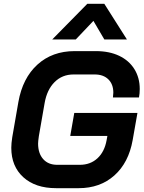

<svg xmlns="http://www.w3.org/2000/svg" viewBox="-20 -975 752 1003"><path d="M39 -203Q39 -226 44 -258L76 -442Q98 -567 175.5 -637.5Q253 -708 370 -708H481Q551 -708 602.5 -683.5Q654 -659 682 -614Q710 -569 710 -510Q710 -486 706 -466H570Q572 -484 572 -491Q572 -535 546 -560.5Q520 -586 475 -586H364Q305 -586 265 -546Q225 -506 213 -436L183 -264Q179 -236 179 -225Q179 -174 205.5 -144Q232 -114 279 -114H397Q452 -114 489 -148Q526 -182 537 -243L541 -265H347L368 -385H698L673 -243Q652 -125 577.5 -58.5Q503 8 391 8H273Q165 8 102 -49Q39 -106 39 -203ZM436 -955H525L643 -769H525L468 -866L376 -769H253Z"/></svg>

Font: Bai Jamjuree
Style: Bold Italic
Weight: 700
Italic angle: -10°
Designer: Katatrad Aksorn Co.,Ltd.
Foundry: Cadson Demak Co.,Ltd.
Version: Version 1.000; ttfautohint (v1.6)